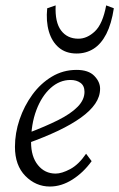

<svg xmlns="http://www.w3.org/2000/svg" viewBox="-20 -681 440 709"><path d="M164.1 7.8Q112.3 7.8 73.7 -31.2Q35.2 -70.3 35.2 -138.7Q35.2 -189.5 52.2 -239.7Q69.3 -290 99.6 -331.5Q129.9 -373 171.4 -397.9Q212.9 -422.9 262.7 -422.9Q306.6 -422.9 328.1 -400.9Q349.6 -378.9 349.6 -353.5Q349.6 -324.2 331.5 -297.9Q313.5 -271.5 278.8 -246.6Q244.1 -221.7 194.8 -198.2Q145.5 -174.8 83 -152.3V-189.5Q147.5 -213.9 194.3 -237.3Q241.2 -260.7 266.6 -286.6Q292 -312.5 292 -341.8Q292 -364.3 277.3 -375Q262.7 -385.7 240.2 -385.7Q200.2 -385.7 167 -356Q133.8 -326.2 114.3 -274.4Q94.7 -222.7 94.7 -156.2Q94.7 -102.5 120.1 -71.3Q145.5 -40 185.5 -40Q208 -40 239.3 -56.6Q270.5 -73.2 297.9 -113.3L318.4 -85.9Q288.1 -43.9 247.6 -18.1Q207 7.8 164.1 7.8ZM372.1 -661.1 400.4 -650.4Q391.6 -592.8 372.6 -555.7Q353.5 -518.6 325.7 -501Q297.9 -483.4 262.7 -483.4Q223.6 -483.4 197.8 -504.9Q171.9 -526.4 160.6 -564.5Q149.4 -602.5 154.3 -650.4L185.5 -661.1Q182.6 -598.6 205.6 -568.4Q228.5 -538.1 269.5 -538.1Q301.8 -538.1 330.6 -565.4Q359.4 -592.8 372.1 -661.1Z"/></svg>

Font: Crimson Pro ExtraLight
Style: Italic
Weight: 250
Italic angle: -12°
Designer: Jacques Le Bailly
Foundry: Baron von Fonthausen
Version: Version 1.003